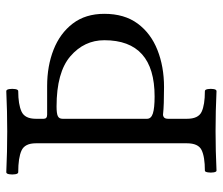

<svg xmlns="http://www.w3.org/2000/svg" viewBox="-69 -637 709 611"><g transform="rotate(-90 285.5 -331.5)"><path d="M48 3Q44 3 42.5 -6Q41 -15 42.5 -24.5Q44 -34 48 -34Q92 -34 113.5 -44.5Q135 -55 135 -91V-572Q135 -607 112 -617.5Q89 -628 43 -628Q38 -628 36.5 -637.5Q35 -647 36.5 -656.5Q38 -666 43 -666Q108 -663 172 -663Q237 -663 301 -666Q306 -666 307.5 -656.5Q309 -647 307.5 -637.5Q306 -628 301 -628Q259 -628 236 -617.5Q213 -607 213 -572V-547Q213 -536 226 -536H317Q381 -536 433 -515.5Q485 -495 516 -454.5Q547 -414 547 -354Q547 -290 516 -248Q485 -206 432 -185Q379 -164 314 -164Q256 -164 229 -167Q223 -168 218 -164.5Q213 -161 213 -151V-91Q213 -55 235 -44.5Q257 -34 301 -34Q306 -34 307.5 -24.5Q309 -15 307.5 -6Q306 3 301 3Q238 0 174 0Q111 0 48 3ZM284 -194Q463 -194 463 -354Q463 -418 412 -462Q361 -506 252 -506Q230 -506 221.5 -502Q213 -498 213 -487V-218Q213 -205 230 -199.5Q247 -194 284 -194Z"/></g></svg>

Font: Junicode
Style: Regular
Weight: 400
Designer: Peter S. Baker
Version: Version 2.100; ttfautohint (v1.8.4)